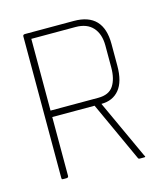

<svg xmlns="http://www.w3.org/2000/svg" viewBox="-72 -461 445 517"><g transform="rotate(-15 151.0 -202.0)"><path d="M268 0H256Q252 0 251 -3L175 -169H57V-5Q57 0 51 0H44Q39 0 38.5 -1Q38 -2 38 -5V-399Q38 -404 44 -404H180Q262 -404 262 -318V-257Q262 -213 244 -191Q226 -169 194 -169L269 -6Q270 -5 271 -2.5Q272 0 268 0ZM245 -318Q245 -350 228.5 -368.5Q212 -387 180 -387H57V-187H190Q220 -187 232.5 -206Q245 -225 245 -257Z"/></g></svg>

Font: Chathura Thin
Style: Regular
Weight: 250
Designer: Appaji Ambarisha Darbha
Foundry: Aditya Fonts
Version: Version 1.002 2016